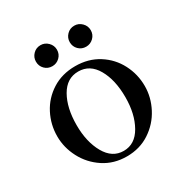

<svg xmlns="http://www.w3.org/2000/svg" viewBox="-158 -793 899 935"><g transform="rotate(-30 291.0 -326.0)"><path d="M45 -240Q45 -306 75 -364Q105 -422 161 -457.5Q217 -493 291 -493Q365 -493 421 -457.5Q477 -422 507 -364Q537 -306 537 -240Q537 -177 506.5 -118.5Q476 -60 420 -23Q364 14 291 14Q218 14 162 -23Q106 -60 75.5 -118.5Q45 -177 45 -240ZM428 -240Q428 -337 392 -400Q356 -463 291 -463Q226 -463 190 -400Q154 -337 154 -240Q154 -146 190.5 -81.5Q227 -17 291 -17Q355 -17 391.5 -81.5Q428 -146 428 -240ZM196 -666Q171 -666 154 -648.5Q137 -631 137 -607Q137 -582 154 -565Q171 -548 196 -548Q220 -548 237.5 -565Q255 -582 255 -607Q255 -631 237.5 -648.5Q220 -666 196 -666ZM386 -666Q361 -666 344 -648.5Q327 -631 327 -607Q327 -582 344 -565Q361 -548 386 -548Q410 -548 427.5 -565Q445 -582 445 -607Q445 -631 427.5 -648.5Q410 -666 386 -666Z"/></g></svg>

Font: Shippori Mincho SemiBold
Style: Regular
Weight: 600
Designer: FONTDASU
Foundry: FONTDASU / Google Inc. / but / Adobe
Version: Version 3.110; ttfautohint (v1.8.3)